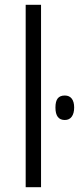

<svg xmlns="http://www.w3.org/2000/svg" viewBox="-20 -780 329 800"><path d="M87 -760H151V0H87ZM211 -332Q211 -358 220.5 -370Q230 -382 250 -382Q269 -382 279 -369Q289 -356 289 -332Q289 -308 279 -294Q269 -280 250 -280Q211 -280 211 -332Z"/></svg>

Font: OpenSansMMV
Style: Light
Weight: 300
Foundry: Ascender Corporation
Version: Version 4.001